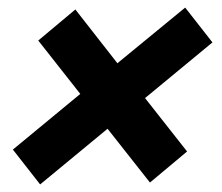

<svg xmlns="http://www.w3.org/2000/svg" viewBox="-20 -540 587 507"><path d="M86 -53 14 -145 192 -292 81 -433 179 -515 290 -373 469 -520 541 -428 363 -281 474 -140 376 -58 264 -200Z"/></svg>

Font: Geist
Style: Bold Italic
Weight: 700
Italic angle: -12°
Designer: Basement.studio, Andrés Briganti, Mateo Zaragoza
Foundry: Basement.studio, Vercel, Andrés Briganti, Guido Ferreyra, Mateo Zaragoza
Version: Version 1.500; ttfautohint (v1.8.4.7-5d5b)